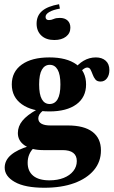

<svg xmlns="http://www.w3.org/2000/svg" viewBox="-20 -704 544 917"><path d="M191.9 192.7Q99.2 192.7 50.8 165.3Q2.4 137.9 2.4 96.8Q2.4 61.3 33.1 35.5Q63.7 9.7 120.2 -6.5L141.9 2.4Q127.4 15.3 119.8 33.5Q112.1 51.6 112.1 73.4Q112.1 113.7 138.7 135.5Q165.3 157.3 216.1 157.3Q254.8 157.3 284.3 145.6Q313.7 133.9 330.2 112.9Q346.8 91.9 346.8 65.3Q346.8 39.5 329.8 26.2Q312.9 12.9 278.2 12.9H186.3Q130.6 12.9 98 -9.3Q65.3 -31.5 65.3 -68.5Q65.3 -100.8 87.1 -127.4Q108.9 -154 154.8 -179.8L185.5 -175.8Q173.4 -166.1 168.1 -156.9Q162.9 -147.6 162.9 -138.7Q162.9 -121.8 177.8 -113.3Q192.7 -104.8 220.2 -104.8H304Q381.5 -104.8 421.8 -74.2Q462.1 -43.5 462.1 14.5Q462.1 68.5 428.6 108.5Q395.2 148.4 334.7 170.6Q274.2 192.7 191.9 192.7ZM216.1 -171.8Q132.3 -171.8 84.3 -206Q36.3 -240.3 36.3 -300.8Q36.3 -361.3 83.9 -395.6Q131.5 -429.8 216.1 -429.8Q298.4 -429.8 344.8 -396.4Q391.1 -362.9 391.1 -300.8Q391.1 -239.5 344.8 -205.6Q298.4 -171.8 216.1 -171.8ZM216.9 -207.3Q241.9 -207.3 255.2 -230.2Q268.5 -253.2 268.5 -300.8Q268.5 -348.4 255.2 -371.4Q241.9 -394.4 217.7 -394.4Q193.5 -394.4 180.2 -371.4Q166.9 -348.4 166.9 -300.8Q166.9 -253.2 179.8 -230.2Q192.7 -207.3 216.9 -207.3ZM460.5 -314.5Q443.5 -314.5 435.5 -324.6Q427.4 -334.7 422.6 -348Q417.7 -361.3 412.5 -371.4Q407.3 -381.5 396 -381.5Q390.3 -381.5 382.3 -376.6Q374.2 -371.8 366.1 -362.5Q358.1 -353.2 350.8 -338.7L333.1 -370.2Q351.6 -397.6 379 -413.7Q406.5 -429.8 437.9 -429.8Q466.9 -429.8 484.7 -414.1Q502.4 -398.4 502.4 -369.4Q502.4 -345.2 490.7 -329.8Q479 -314.5 460.5 -314.5ZM262.1 -683.9 266.1 -662.9Q233.9 -657.3 215.7 -646.8Q197.6 -636.3 197.6 -623.4Q197.6 -608.1 213.7 -608.1Q225 -608.1 236.3 -613.3Q247.6 -618.5 265.3 -618.5Q289.5 -618.5 302.8 -606Q316.1 -593.5 316.1 -571.8Q316.1 -545.2 295.2 -529Q274.2 -512.9 239.5 -512.9Q200 -512.9 177.4 -534.3Q154.8 -555.6 154.8 -591.1Q154.8 -629 181 -651.6Q207.3 -674.2 262.1 -683.9Z"/></svg>

Font: Playfair 9pt Black
Style: Regular
Weight: 900
Designer: Claus Eggers Sørensen
Foundry: Claus Eggers Sørensen
Version: Version 2.203